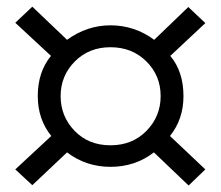

<svg xmlns="http://www.w3.org/2000/svg" viewBox="-20 -658 670 583"><path d="M26.4 -143.6 135.7 -245.1Q94.7 -295.9 94.7 -366.2Q94.7 -439.5 134.8 -488.3L26.4 -588.9L78.1 -637.7L183.6 -537.1Q244.1 -581.1 315.4 -581.1Q388.7 -581.1 448.2 -537.1L551.8 -636.7L603.5 -587.9L497.1 -488.3Q537.1 -440.4 537.1 -366.2Q537.1 -295.9 496.1 -245.1L603.5 -143.6L552.7 -94.7L447.3 -195.3Q390.6 -151.4 315.4 -151.4Q241.2 -151.4 183.6 -195.3L78.1 -95.7ZM164.1 -366.2Q164.1 -304.7 206.5 -260.7Q249 -216.8 315.4 -216.8Q381.8 -216.8 424.8 -260.7Q467.8 -304.7 467.8 -366.2Q467.8 -428.7 424.3 -471.7Q380.9 -514.6 315.4 -514.6Q250 -514.6 207 -471.2Q164.1 -427.7 164.1 -366.2Z"/></svg>

Font: Gothic A1
Style: Regular
Weight: 400
Designer: HanYang I&C Co.,Ltd.
Foundry: HanYang I&C Co.,Ltd.
Version: Version 2.50